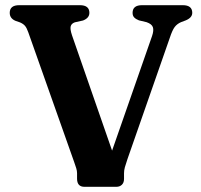

<svg xmlns="http://www.w3.org/2000/svg" viewBox="-20 -720 774 740"><path d="M491 -670.5Q491 -700 527.5 -700H684.5Q721 -700 721 -670.5Q721 -652 696 -641.5L677.5 -634.5Q662.5 -628 653.2 -615.8Q644 -603.5 634.5 -574.5L471.5 -107.5Q464.5 -87 461.2 -75.2Q458 -63.5 458 -52V-30.5Q458 -16 449.8 -8Q441.5 0 428.5 0H305.5Q277 0 277 -31.5V-52.5Q277 -61.5 273.8 -71.8Q270.5 -82 266 -95L89 -595.5Q83 -612.5 76.5 -620.2Q70 -628 57.5 -633.5L39 -640Q17.5 -649.5 17.5 -670.5Q17.5 -700 54 -700H288Q324.5 -700 324.5 -670.5Q324.5 -650.5 300 -641L268.5 -634Q255.5 -629.5 252.5 -618.8Q249.5 -608 257.5 -584L412 -139.5L566 -581Q573.5 -603 569.2 -615.2Q565 -627.5 545 -634.5L515.5 -641.5Q504 -646 497.5 -652.5Q491 -659 491 -670.5Z"/></svg>

Font: Fraunces 9pt S050 SemiBold
Style: Regular
Weight: 600
Version: Version 1.000; ttfautohint (v1.8.3)